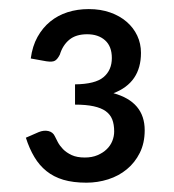

<svg xmlns="http://www.w3.org/2000/svg" viewBox="-20 -838 374 412"><path d="M46 -712.5Q49.5 -739 60.5 -758.8Q71.5 -778.5 87.8 -791.8Q104 -805 125 -811.8Q146 -818.5 170.5 -818.5Q196 -818.5 216.5 -811.2Q237 -804 251.8 -791.2Q266.5 -778.5 274.5 -761.5Q282.5 -744.5 282.5 -724.5Q282.5 -660.5 223.5 -638Q290.5 -619.5 290.5 -558.5Q290.5 -531 280 -510Q269.5 -489 252.2 -474.8Q235 -460.5 212.2 -453.2Q189.5 -446 165.5 -446Q137 -446 116 -452.2Q95 -458.5 79.8 -470.8Q64.5 -483 53.8 -501Q43 -519 35.5 -542.5L63 -554.5Q74 -559 83.8 -556.8Q93.5 -554.5 97.5 -546Q100 -541 104 -533.2Q108 -525.5 115.2 -518Q122.5 -510.5 133.8 -505.2Q145 -500 162 -500Q177.5 -500 189.2 -505Q201 -510 209 -517.8Q217 -525.5 221 -535.5Q225 -545.5 225 -556Q225 -571 220.8 -581.8Q216.5 -592.5 206.8 -599.5Q197 -606.5 180.8 -610Q164.5 -613.5 141 -613.5V-657Q184.5 -657.5 202.2 -672.5Q220 -687.5 220 -713.5Q220 -738.5 205.5 -751.5Q191 -764.5 167 -764.5Q143 -764.5 128.8 -752.8Q114.5 -741 108.5 -721Q103.5 -711 98 -707.8Q92.5 -704.5 79.5 -706.5Z"/></svg>

Font: Lato 2
Style: Regular
Weight: 400
Designer: Lukasz Dziedzic with Adam Twardoch and Botio Nikoltchev
Foundry: tyPoland Lukasz Dziedzic
Version: Version 2.015; 2015-08-06; http://www.latofonts.com/